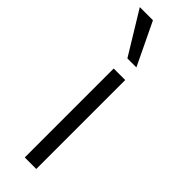

<svg xmlns="http://www.w3.org/2000/svg" viewBox="-263 -745 754 754"><g transform="rotate(45 113.5 -368.5)"><path d="M87 0V-494H151V0ZM97 -560 -11 -737H62L147 -560Z"/></g></svg>

Font: Nunito Sans 7pt Condensed Light
Style: Regular
Weight: 300
Width: 3
Designer: Vernon Adams
Foundry: Vernon Adams
Version: Version 3.101;gftools[0.9.27]